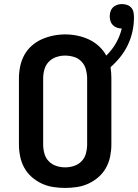

<svg xmlns="http://www.w3.org/2000/svg" viewBox="-20 -915 678 943"><path d="M300 8Q270 8 241 3.5Q212 -1 185 -13.5Q158 -26 135.5 -46Q113 -66 99 -91.5Q85 -117 79 -146.5Q73 -176 73 -205V-530Q73 -559 79 -588.5Q85 -618 99 -644Q113 -670 135.5 -690Q158 -710 185 -722Q212 -734 241 -740Q270 -746 300 -746Q330 -746 359.5 -740Q389 -734 416 -721.5Q443 -709 465.5 -688.5Q488 -668 502 -642Q530 -669 549.5 -703Q569 -737 578 -775Q578 -775 578 -775Q578 -775 578 -775Q566 -775 554.5 -779Q543 -783 534.5 -791.5Q526 -800 522.5 -811.5Q519 -823 519 -835Q519 -847 522.5 -858.5Q526 -870 534.5 -878.5Q543 -887 555 -891Q567 -895 579 -895Q591 -895 603.5 -891Q616 -887 624.5 -877.5Q633 -868 635.5 -855.5Q638 -843 638 -830Q638 -795 630.5 -760.5Q623 -726 608 -694.5Q593 -663 571 -635.5Q549 -608 523 -585Q525 -571 526 -557.5Q527 -544 527 -530V-205Q527 -176 521 -146.5Q515 -117 501 -91.5Q487 -66 464.5 -46Q442 -26 415 -13.5Q388 -1 359 3.5Q330 8 300 8ZM300 -93Q322 -93 343.5 -100Q365 -107 380.5 -123Q396 -139 402 -161Q408 -183 408 -205V-530Q408 -552 402 -574Q396 -596 380.5 -612.5Q365 -629 343 -635.5Q321 -642 299 -642Q277 -642 255.5 -634.5Q234 -627 219 -611Q204 -595 198 -573.5Q192 -552 192 -530V-205Q192 -183 198 -161Q204 -139 219.5 -123Q235 -107 256.5 -100Q278 -93 300 -93Z"/></svg>

Font: Zed Sans Extended
Style: Bold
Weight: 700
Width: 7
Designer: Belleve Invis
Foundry: Belleve Invis
Version: Version 1.0.0; ttfautohint (v1.8.4)